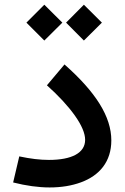

<svg xmlns="http://www.w3.org/2000/svg" viewBox="-20 -804 539 827"><path d="M170.9 -629.4 248.5 -706.5 170.9 -783.7 93.8 -706.5ZM341.3 -629.4 418.9 -706.5 341.3 -783.7 264.6 -706.5ZM459.5 -199.2C459.5 -301.3 393.1 -406.7 257.8 -526.4L182.1 -436.5C232.4 -391.6 272.5 -348.1 302.2 -306.6C332 -264.6 346.7 -229.5 346.7 -201.7C346.7 -145 288.6 -115.2 190.9 -115.2C152.3 -115.2 111.3 -120.1 63 -130.4L36.6 -18.1C92.8 -3.9 145.5 3.4 193.8 3.4C243.7 3.4 288.6 -3.9 328.6 -18.6C408.7 -47.9 459.5 -107.9 459.5 -199.2Z"/></svg>

Font: Estedad SemiBold
Style: Regular
Weight: 600
Designer: Amin Abedi
Version: Version 7.3